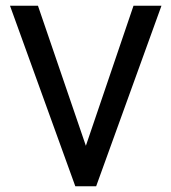

<svg xmlns="http://www.w3.org/2000/svg" viewBox="-20 -653 601 673"><path d="M113 -633 281 -142 448 -633H546L317 0H244L15 -633Z"/></svg>

Font: TajawalTap Med
Style: Regular
Weight: 500
Designer: Boutros Fonts
Foundry: Created by Boutros International 2017
Version: Version 2.700